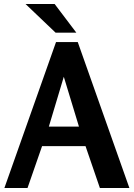

<svg xmlns="http://www.w3.org/2000/svg" viewBox="-20 -943 671 963"><path d="M370 -732 629 0H481L409 -210H191L118 0H2L261 -732ZM300 -558 225 -308H376ZM254 -923 363 -779H259L108 -923Z"/></svg>

Font: Rosario Light
Style: Bold
Weight: 700
Version: Version 1.101; ttfautohint (v1.8.1.43-b0c9)